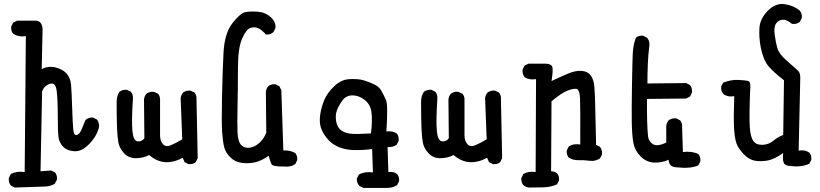

<svg xmlns="http://www.w3.org/2000/svg" viewBox="-20 -797 4040 946"><path d="M52.7 127 33.2 117.2Q21.5 101.6 23.4 80.1L33.2 60.5Q62.5 44.9 101.6 50.8L107.4 -619.1Q72.3 -613.3 44.9 -630.9Q33.2 -644.5 35.2 -666L44.9 -685.5L64.5 -695.3H160.2Q193.4 -689.5 189.5 -638.7L185.5 -456.1Q216.8 -473.6 252.9 -464.8Q289.1 -456.1 308.1 -434.6Q327.1 -413.1 330.1 -378.9Q333 -344.7 335.4 -269Q337.9 -193.4 340.8 -160.6Q343.8 -127.9 357.9 -131.8Q372.1 -135.7 380.9 -157.2Q389.6 -178.7 401.4 -206.1Q417 -219.7 438.5 -217.8L458 -208Q469.7 -192.4 467.8 -170.9Q458 -127.9 420.9 -88.9Q383.8 -49.8 347.7 -51.8Q311.5 -53.7 292 -73.2Q272.5 -92.8 268.6 -119.1Q264.6 -145.5 264.6 -225.6Q264.6 -305.7 259.3 -349.1Q253.9 -392.6 226.6 -384.3Q199.2 -376 187.5 -347.7L179.7 46.9L231.4 43L251 52.7Q262.7 66.4 260.7 87.9L249 109.4Q227.5 121.1 201.7 122.1Q175.8 123 52.7 127Z M909.2 11.7 889.6 2 879.9 -19.5Q836.9 3.9 795.4 2Q753.9 0 714.8 -33.2Q685.5 -17.6 649.4 -17.6Q613.3 -17.6 590.8 -42.5Q568.4 -67.4 563.5 -93.8Q558.6 -120.1 556.6 -166Q554.7 -211.9 554.7 -295.9Q554.7 -323.2 568.4 -344.7Q584 -356.4 605.5 -354.5L625 -344.7Q636.7 -331.1 634.8 -309.6Q627.9 -201.2 632.3 -152.3Q636.7 -103.5 657.7 -100.6Q678.7 -97.7 691.4 -116.2L689.5 -307.6Q691.4 -323.2 701.2 -335Q716.8 -346.7 738.3 -344.7L758.8 -335Q770.5 -321.3 768.6 -299.8Q768.6 -159.2 768.6 -130.9Q768.6 -102.5 782.7 -86.9Q796.9 -71.3 820.8 -81.1Q844.7 -90.8 877.9 -110.4L870.1 -313.5Q872.1 -329.1 881.8 -340.8Q897.5 -352.5 918.9 -350.6L938.5 -340.8Q950.2 -327.1 948.2 -305.7L954.1 -17.6L944.3 2Q930.7 13.7 909.2 11.7Z M1379.9 23.4Q1323.2 24.4 1317.4 11.2Q1311.5 -2 1303.7 -29.3Q1270.5 -5.9 1239.7 2Q1209 9.8 1173.8 5.9Q1138.7 2 1115.2 -21.5Q1091.8 -44.9 1085 -70.8Q1078.1 -96.7 1074.7 -143.1Q1071.3 -189.5 1073.7 -313Q1076.2 -436.5 1081.1 -534.7Q1085.9 -632.8 1125 -682.6Q1164.1 -732.4 1188.5 -737.3Q1212.9 -742.2 1250.5 -739.3Q1288.1 -736.3 1314.5 -711.9Q1340.8 -687.5 1336.9 -658.2L1327.1 -638.7Q1311.5 -625 1290 -627Q1270.5 -649.4 1253.4 -657.7Q1236.3 -666 1214.8 -659.7Q1193.4 -653.3 1172.9 -606.9Q1152.3 -560.5 1152.3 -459.5Q1152.3 -358.4 1150.4 -273.9Q1148.4 -189.5 1150.4 -144Q1152.3 -98.6 1168.9 -82Q1185.5 -65.4 1210.9 -69.3Q1236.3 -73.2 1258.8 -93.8Q1281.2 -114.3 1292 -143.6L1290 -344.7Q1292 -360.4 1301.8 -372.1Q1315.4 -383.8 1336.9 -381.8L1356.4 -372.1L1366.2 -352.5L1376 -55.7Q1409.2 -57.6 1434.6 -43Q1446.3 -29.3 1444.3 -7.8L1434.6 11.7Q1411.1 27.3 1379.9 23.4Z M1770.5 128.9 1751 119.1Q1736.3 103.5 1738.3 82L1749 62.5Q1778.3 46.9 1817.4 52.7L1813.5 -62.5Q1764.6 -56.6 1723.1 -57.6Q1681.6 -58.6 1647.5 -73.2Q1613.3 -87.9 1590.8 -115.7Q1568.4 -143.6 1560.5 -169.9Q1552.7 -196.3 1557.6 -231.4Q1562.5 -266.6 1577.1 -302.7Q1591.8 -338.9 1626.5 -372.1Q1661.1 -405.3 1703.1 -407.2Q1745.1 -409.2 1771.5 -401.4Q1797.9 -393.6 1822.8 -381.8Q1847.7 -370.1 1858.9 -350.1Q1870.1 -330.1 1881.3 -305.7Q1892.6 -281.2 1883.8 -149.4Q1913.1 -153.3 1934.6 -139.6Q1946.3 -126 1944.3 -103.5L1934.6 -84Q1915 -70.3 1889.6 -72.3L1893.6 50.8Q1918.9 46.9 1936.5 60.5Q1948.2 74.2 1946.3 95.7L1936.5 115.2Q1915 128.9 1885.7 128.9ZM1807.6 -139.6Q1815.4 -201.2 1810.5 -241.7Q1805.7 -282.2 1776.9 -304.7Q1748 -327.1 1716.8 -327.1Q1685.5 -327.1 1667 -301.8Q1648.4 -276.4 1639.6 -252Q1630.9 -227.5 1636.7 -197.3Q1642.6 -167 1663.1 -153.3Q1683.6 -139.6 1713.4 -137.7Q1743.2 -135.7 1807.6 -139.6Z M2409.2 11.7 2389.6 2 2379.9 -19.5Q2336.9 3.9 2295.4 2Q2253.9 0 2214.8 -33.2Q2185.5 -17.6 2149.4 -17.6Q2113.3 -17.6 2090.8 -42.5Q2068.4 -67.4 2063.5 -93.8Q2058.6 -120.1 2056.6 -166Q2054.7 -211.9 2054.7 -295.9Q2054.7 -323.2 2068.4 -344.7Q2084 -356.4 2105.5 -354.5L2125 -344.7Q2136.7 -331.1 2134.8 -309.6Q2127.9 -201.2 2132.3 -152.3Q2136.7 -103.5 2157.7 -100.6Q2178.7 -97.7 2191.4 -116.2L2189.5 -307.6Q2191.4 -323.2 2201.2 -335Q2216.8 -346.7 2238.3 -344.7L2258.8 -335Q2270.5 -321.3 2268.6 -299.8Q2268.6 -159.2 2268.6 -130.9Q2268.6 -102.5 2282.7 -86.9Q2296.9 -71.3 2320.8 -81.1Q2344.7 -90.8 2377.9 -110.4L2370.1 -313.5Q2372.1 -329.1 2381.8 -340.8Q2397.5 -352.5 2418.9 -350.6L2438.5 -340.8Q2450.2 -327.1 2448.2 -305.7L2454.1 -17.6L2444.3 2Q2430.7 13.7 2409.2 11.7Z M2585.9 127Q2570.3 125 2558.6 115.2Q2546.9 101.6 2548.8 80.1L2558.6 60.5Q2584 44.9 2619.1 50.8L2621.1 -407.2Q2587.9 -401.4 2564.5 -417Q2552.7 -432.6 2554.7 -454.1L2564.5 -473.6L2584 -483.4H2668Q2699.2 -482.4 2702.1 -463.4Q2705.1 -444.3 2697.3 -397.5Q2738.3 -417 2776.9 -433.6Q2815.4 -450.2 2845.7 -447.8Q2876 -445.3 2890.6 -425.3Q2905.3 -405.3 2908.2 -372.1Q2911.1 -338.9 2912.1 -296.4Q2913.1 -253.9 2917 -83L2936.5 -73.2Q2948.2 -57.6 2946.3 -36.1L2936.5 -16.6Q2913.1 -1 2884.8 -4.9Q2856.4 -8.8 2830.1 -7.8Q2803.7 -6.8 2782.2 -20.5Q2770.5 -34.2 2772.5 -55.7L2782.2 -75.2Q2805.7 -90.8 2838.9 -85Q2839.8 -262.7 2837.9 -310.5Q2835.9 -358.4 2817.9 -359.4Q2799.8 -360.4 2772 -348.6Q2744.1 -336.9 2697.3 -297.9L2695.3 46.9Q2712.9 46.9 2724.6 56.6Q2736.3 70.3 2734.4 91.8L2724.6 111.3Q2693.4 125 2658.2 126Q2623 127 2585.9 127Z M3312.5 27.3Q3276.4 26.4 3274.4 -9.8Q3239.3 5.9 3201.7 3.9Q3164.1 2 3135.7 -26.9Q3107.4 -55.7 3100.6 -93.8Q3093.8 -131.8 3092.8 -195.3Q3091.8 -258.8 3093.8 -376Q3095.7 -493.2 3097.7 -534.7Q3099.6 -576.2 3113.3 -611.3Q3127 -623 3148.4 -621.1L3168 -611.3Q3181.6 -595.7 3179.7 -574.2Q3173.8 -529.3 3171.9 -481.9Q3169.9 -434.6 3169.9 -385.7L3360.4 -387.7L3379.9 -377.9Q3391.6 -362.3 3389.6 -340.8L3379.9 -321.3L3360.4 -311.5L3168 -309.6Q3167 -253.9 3168.5 -202.6Q3169.9 -151.4 3172.9 -126Q3175.8 -100.6 3196.8 -86.9Q3217.8 -73.2 3262.7 -94.7V-176.8Q3264.6 -192.4 3274.4 -204.1Q3290 -215.8 3311.5 -213.9L3331.1 -204.1Q3342.8 -190.4 3340.8 -168.9L3344.7 -47.9Q3387.7 -53.7 3420.9 -38.1Q3432.6 -23.4 3430.7 -2L3420.9 17.6Q3383.8 35.2 3312.5 27.3Z M3877.9 21.5Q3847.7 20.5 3841.3 4.4Q3835 -11.7 3838.9 -43Q3797.9 -13.7 3765.6 -6.8Q3733.4 0 3701.7 -4.9Q3669.9 -9.8 3643.6 -38.1Q3617.2 -66.4 3608.4 -91.3Q3599.6 -116.2 3596.7 -166Q3593.8 -215.8 3597.7 -323.2Q3566.4 -317.4 3544.9 -333Q3531.2 -348.6 3533.2 -370.1L3543 -389.6Q3582 -405.3 3619.1 -403.3Q3656.2 -401.4 3668.5 -397Q3680.7 -392.6 3675.8 -347.7Q3670.9 -219.7 3674.3 -170.9Q3677.7 -122.1 3691.4 -102.5Q3705.1 -83 3735.8 -83.5Q3766.6 -84 3791 -104Q3815.4 -124 3838.9 -131.8L3842.8 -401.4Q3774.4 -454.1 3755.9 -485.4Q3737.3 -516.6 3728 -564.9Q3718.8 -613.3 3721.7 -659.2Q3724.6 -705.1 3763.2 -744.1Q3801.8 -783.2 3846.7 -776.4Q3891.6 -769.5 3920.9 -744.1Q3932.6 -730.5 3930.7 -709L3920.9 -689.5Q3905.3 -675.8 3881.8 -679.7Q3856.4 -701.2 3835.9 -699.7Q3815.4 -698.2 3803.7 -681.2Q3792 -664.1 3796.9 -627Q3801.8 -589.8 3809.6 -561Q3817.4 -532.2 3857.4 -497.1Q3897.5 -461.9 3911.1 -449.7Q3924.8 -437.5 3922.9 -407.2L3915 -54.7Q3946.3 -60.5 3967.8 -44.9Q3979.5 -31.2 3977.5 -9.8L3967.8 9.8Q3928.7 27.3 3877.9 21.5Z"/></svg>

Font: NaikaiFont
Style: Regular
Weight: 400
Version: Version 1.67